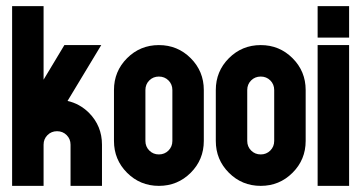

<svg xmlns="http://www.w3.org/2000/svg" viewBox="-20 -606 1178 626"><path d="M122.1 -134.3V0H19.5V-585.9H122.1V-346.2L189.9 -459H310.1L200.2 -276.9Q239.7 -268.1 270 -238.3Q312.5 -195.3 312.5 -134.3V0H210V-134.3Q210 -152.8 197.3 -165.5Q184.6 -178.2 166 -178.2Q147.5 -178.2 134.8 -165.5Q122.1 -152.8 122.1 -134.3Z M542 -312.5Q542 -331.1 529.3 -343.8Q516.6 -356.4 498 -356.4Q479.5 -356.4 466.8 -343.8Q454.1 -331.1 454.1 -312.5V-146.5Q454.1 -127.9 466.8 -115.2Q479.5 -102.5 498 -102.5Q516.6 -102.5 529.3 -115.2Q542 -127.9 542 -146.5ZM351.6 -312.5Q351.6 -373.5 394.3 -416.3Q437 -459 498 -459Q559.1 -459 601.8 -416.3Q644.5 -373.5 644.5 -312.5V-146.5Q644.5 -85.4 601.8 -42.7Q559.1 0 498 0Q437 0 394.3 -42.7Q351.6 -85.4 351.6 -146.5Z M874 -312.5Q874 -331.1 861.3 -343.8Q848.6 -356.4 830.1 -356.4Q811.5 -356.4 798.8 -343.8Q786.1 -331.1 786.1 -312.5V-146.5Q786.1 -127.9 798.8 -115.2Q811.5 -102.5 830.1 -102.5Q848.6 -102.5 861.3 -115.2Q874 -127.9 874 -146.5ZM683.6 -312.5Q683.6 -373.5 726.3 -416.3Q769 -459 830.1 -459Q891.1 -459 933.8 -416.3Q976.6 -373.5 976.6 -312.5V-146.5Q976.6 -85.4 933.8 -42.7Q891.1 0 830.1 0Q769 0 726.3 -42.7Q683.6 -85.4 683.6 -146.5Z M1118.2 -459V0H1015.6V-459ZM1015.6 -483.4V-585.9H1118.2V-483.4Z"/></svg>

Font: NAYAKA
Style: Regular
Weight: 400
Designer: R.S. Wihananto
Foundry: R.S. Wihananto
Version: Version 1.92